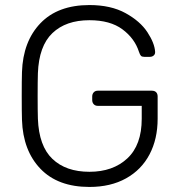

<svg xmlns="http://www.w3.org/2000/svg" viewBox="-20 -730 704 760"><path d="M129 -350Q129 -290 130 -260Q134 -152 187.5 -101Q241 -50 334 -50Q427 -50 484 -103Q541 -156 541 -260V-311H367Q357 -311 351 -317.5Q345 -324 345 -334V-348Q345 -358 351 -364.5Q357 -371 367 -371H581Q592 -371 598 -365Q604 -359 604 -348V-260Q604 -180 572 -119Q540 -58 479 -24Q418 10 334 10Q209 10 140 -62Q71 -134 67 -255Q66 -285 66 -350Q66 -415 67 -445Q71 -566 140 -638Q209 -710 334 -710Q419 -710 477 -678Q535 -646 563.5 -602.5Q592 -559 594 -525V-523Q594 -515 588 -510Q582 -505 573 -505H551Q542 -505 538 -509Q534 -513 530 -525Q513 -578 464.5 -614Q416 -650 334 -650Q241 -650 187.5 -599Q134 -548 130 -440Q129 -410 129 -350Z"/></svg>

Font: Hezaedrus Light
Style: Regular
Weight: 300
Designer: Hubert & Fischer
Foundry: Hubert & Fischer
Version: Version 1.10;September 3, 2019;FontCreator 11.5.0.2425 64-bi